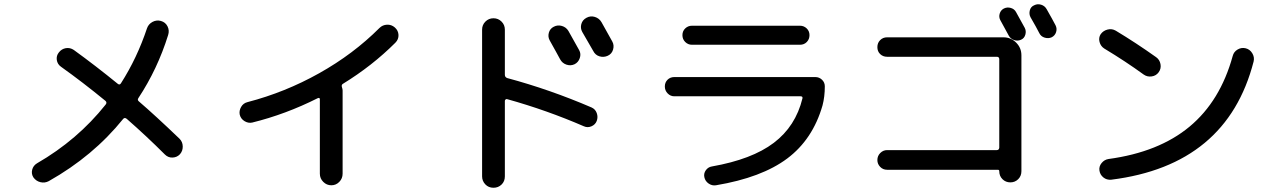

<svg xmlns="http://www.w3.org/2000/svg" viewBox="-20 -846 6040 906"><path d="M635.7 -367.2Q710.9 -302.7 827.1 -191.4Q841.8 -176.8 842.3 -155.3Q842.8 -133.8 829.1 -118.2Q815.4 -103.5 794.4 -102.5Q773.4 -101.6 757.8 -117.2Q670.9 -204.1 578.1 -285.2Q568.4 -293 561.5 -285.2Q419.9 -109.4 210 8.8Q191.4 18.6 170.9 13.7Q150.4 8.8 137.7 -8.8Q127 -25.4 131.8 -44.9Q136.7 -64.5 154.3 -75.2Q345.7 -185.5 478.5 -352.5Q486.3 -362.3 477.5 -370.1Q369.1 -459 267.6 -531.2Q251 -543 248 -563Q245.1 -583 257.8 -598.6Q270.5 -615.2 290.5 -618.7Q310.5 -622.1 328.1 -610.4Q430.7 -536.1 536.1 -450.2Q544.9 -443.4 550.8 -453.1Q627 -572.3 673.8 -712.9Q680.7 -732.4 699.7 -742.7Q718.8 -752.9 739.3 -747.1Q760.7 -741.2 770.5 -721.7Q780.3 -702.1 773.4 -680.7Q723.6 -520.5 632.8 -382.8Q627 -374 635.7 -367.2Z M1169.9 -267.6Q1151.4 -263.7 1133.8 -274.4Q1116.2 -285.2 1111.3 -304.7Q1107.4 -323.2 1117.7 -341.3Q1127.9 -359.4 1148.4 -364.3Q1325.2 -410.2 1486.3 -500.5Q1647.5 -590.8 1770.5 -713.9Q1785.2 -728.5 1806.2 -729.5Q1827.1 -730.5 1843.3 -716.3Q1859.4 -702.1 1860.4 -681.2Q1861.3 -660.2 1845.7 -644.5Q1736.3 -535.2 1597.7 -450.2Q1589.8 -445.3 1593.8 -433.6Q1596.7 -425.8 1596.7 -418.9V-26.4Q1596.7 -3.9 1581.1 12.2Q1565.4 28.3 1543.5 28.3Q1521.5 28.3 1505.4 12.2Q1489.3 -3.9 1489.3 -26.4V-377Q1489.3 -386.7 1479.5 -382.8Q1328.1 -306.6 1169.9 -267.6Z M2592.8 -719.7Q2611.3 -729.5 2631.3 -723.6Q2651.4 -717.8 2662.1 -700.2Q2707 -620.1 2712.9 -609.4Q2722.7 -591.8 2715.8 -571.8Q2709 -551.8 2691.4 -543Q2672.9 -534.2 2652.8 -541Q2632.8 -547.9 2623 -566.4Q2622.1 -568.4 2603 -603Q2584 -637.7 2574.2 -654.8Q2564.5 -671.9 2569.8 -691.4Q2575.2 -710.9 2592.8 -719.7ZM2818.4 -741.2Q2863.3 -661.1 2869.1 -650.4Q2878.9 -632.8 2873 -612.3Q2867.2 -591.8 2848.1 -583Q2829.1 -574.2 2809.1 -580.1Q2789.1 -585.9 2779.3 -605.5L2727.5 -695.3Q2717.8 -712.9 2723.1 -732.4Q2728.5 -752 2747.6 -762.2Q2766.6 -772.5 2787.1 -766.1Q2807.6 -759.8 2818.4 -741.2ZM2308.6 40Q2285.2 40 2270 23.9Q2254.9 7.8 2254.9 -13.7V-706.1Q2254.9 -728.5 2270.5 -744.1Q2286.1 -759.8 2308.6 -759.8Q2331.1 -759.8 2346.7 -744.1Q2362.3 -728.5 2362.3 -706.1V-493.2Q2362.3 -481.4 2374 -477.5Q2574.2 -423.8 2771.5 -338.9Q2789.1 -331.1 2795.9 -312.5Q2802.7 -293.9 2795.9 -275.4Q2789.1 -257.8 2771 -250Q2752.9 -242.2 2735.4 -250Q2559.6 -326.2 2374 -377.9Q2370.1 -379.9 2366.2 -377Q2362.3 -374 2362.3 -370.1V-13.7Q2362.3 9.8 2346.7 24.9Q2331.1 40 2308.6 40Z M3162.1 -391.6Q3143.6 -391.6 3130.4 -405.3Q3117.2 -418.9 3117.2 -438Q3117.2 -457 3129.9 -469.7Q3142.6 -482.4 3162.1 -482.4H3827.1Q3845.7 -482.4 3858.9 -469.7Q3872.1 -457 3872.1 -438.5Q3872.1 -389.6 3861.3 -348.6Q3815.4 -188.5 3694.8 -98.1Q3574.2 -7.8 3358.4 28.3Q3339.8 31.2 3323.7 20Q3307.6 8.8 3303.7 -9.8Q3299.8 -27.3 3310.5 -42.5Q3321.3 -57.6 3338.9 -60.5Q3528.3 -93.8 3631.3 -171.9Q3734.4 -250 3766.6 -381.8Q3768.6 -391.6 3757.8 -391.6ZM3245.1 -724.6H3754.9Q3773.4 -724.6 3786.6 -711.9Q3799.8 -699.2 3799.8 -680.2Q3799.8 -661.1 3787.1 -647.9Q3774.4 -634.8 3754.9 -634.8H3245.1Q3226.6 -634.8 3213.4 -647.9Q3200.2 -661.1 3200.2 -680.2Q3200.2 -699.2 3213.4 -711.9Q3226.6 -724.6 3245.1 -724.6Z M4774.4 -789.1Q4809.6 -725.6 4815.4 -714.8Q4823.2 -700.2 4818.4 -682.6Q4813.5 -665 4797.4 -658.2Q4781.2 -651.4 4764.6 -657.2Q4748 -663.1 4740.2 -677.7Q4706.1 -739.3 4700.2 -751Q4692.4 -765.6 4697.3 -781.7Q4702.1 -797.9 4716.8 -805.7Q4732.4 -813.5 4749.5 -808.6Q4766.6 -803.7 4774.4 -789.1ZM4918.9 -802.7Q4947.3 -752.9 4960.9 -726.6Q4968.8 -710.9 4963.4 -694.3Q4958 -677.7 4942.4 -669.9Q4926.8 -663.1 4909.2 -668.5Q4891.6 -673.8 4883.8 -690.4Q4871.1 -715.8 4842.8 -764.6Q4835 -779.3 4839.4 -796.9Q4843.8 -814.5 4860.4 -821.3Q4876 -829.1 4893.1 -823.7Q4910.2 -818.4 4918.9 -802.7ZM4683.6 -137.7Q4694.3 -137.7 4695.3 -149.4V-566.4Q4695.3 -578.1 4683.6 -578.1H4166Q4146.5 -578.1 4133.3 -590.8Q4120.1 -603.5 4120.1 -623.5Q4120.1 -643.6 4133.3 -656.7Q4146.5 -669.9 4166 -669.9H4714.8Q4750 -669.9 4774.9 -645Q4799.8 -620.1 4799.8 -585V-38.1Q4799.8 -15.6 4784.7 -0.5Q4769.5 14.6 4747.6 14.6Q4725.6 14.6 4710.4 -0.5Q4695.3 -15.6 4695.3 -38.1Q4695.3 -44.9 4688.5 -44.9H4166Q4146.5 -44.9 4133.3 -58.6Q4120.1 -72.3 4120.1 -90.8Q4120.1 -110.4 4133.8 -124Q4147.5 -137.7 4166 -137.7Z M5895.5 -555.7Q5769.5 -66.4 5223.6 2Q5202.1 3.9 5186.5 -8.8Q5170.9 -21.5 5168 -41Q5165 -60.5 5178.2 -76.7Q5191.4 -92.8 5210.9 -95.7Q5448.2 -127.9 5593.3 -248.5Q5738.3 -369.1 5796.9 -582Q5801.8 -601.6 5819.8 -612.3Q5837.9 -623 5857.9 -618.2Q5877.9 -613.3 5889.2 -594.7Q5900.4 -576.2 5895.5 -555.7ZM5190.4 -617.2Q5173.8 -627.9 5168.5 -647.9Q5163.1 -668 5173.8 -684.6Q5185.5 -701.2 5206.1 -706.5Q5226.6 -711.9 5245.1 -701.2Q5340.8 -643.6 5435.5 -576.2Q5452.1 -564.5 5456.1 -543.5Q5460 -522.5 5447.8 -505.4Q5435.5 -488.3 5414.6 -485.4Q5393.6 -482.4 5377 -494.1Q5291 -556.6 5190.4 -617.2Z"/></svg>

Font: Rounded-X Mgen+ 2m medium
Style: Regular
Weight: 500
Designer: [Source Han Sans]
Ryoko NISHIZUKA  (kana & ideographs); Paul D. Hunt (Latin, Greek & Cyrillic); Wenlong ZHANG  (bopomofo
Version: Version 1.059.20150602